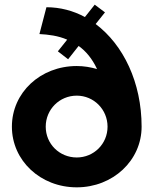

<svg xmlns="http://www.w3.org/2000/svg" viewBox="-20 -793 650 823"><path d="M390 -690 430 -740 386 -773 344 -720C294 -747 238 -762 179 -762L149 -647C187 -645 229 -640 268 -623L228 -573L272 -539L317 -596C348 -574 375 -542 396 -497C369 -505 339 -510 309 -510C153 -510 31 -396 31 -250C31 -105 153 10 309 10C464 10 587 -105 587 -250C587 -439 509 -601 390 -690ZM309 -118C235 -118 176 -176 176 -250C176 -324 235 -383 309 -383C382 -383 441 -324 441 -250C441 -176 382 -118 309 -118Z"/></svg>

Font: Oakes Bold
Style: Regular
Weight: 700
Designer: Samuel Oakes
Foundry: Samuel Oakes
Version: Version 1.003;PS 001.003;hotconv 1.0.88;makeotf.lib2.5.64775